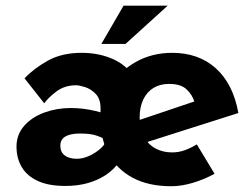

<svg xmlns="http://www.w3.org/2000/svg" viewBox="-20 -644 889 676"><path d="M210 10.7Q151.4 10.7 113.3 -6.8Q75.2 -24.4 56.6 -55.7Q38.1 -86.9 38.1 -127.9Q38.1 -169.9 64.9 -200.7Q91.8 -231.4 135.7 -247.6Q179.7 -263.7 228.5 -263.7Q272.5 -263.7 315.4 -253.4Q358.4 -243.2 379.9 -230.5L358.4 -150.4Q330.1 -164.1 312 -168.9Q293.9 -173.8 261.7 -173.8Q240.2 -173.8 224.6 -169.4Q209 -165 200.7 -155.8Q192.4 -146.5 192.4 -130.9Q192.4 -108.4 208 -96.7Q223.6 -85 250 -85Q268.6 -85 287.1 -92.3Q305.7 -99.6 321.8 -111.3Q337.9 -123 346.7 -134.8V-172.9H399.4V-73.2Q379.9 -45.9 351.6 -27.3Q323.2 -8.8 287.6 1Q252 10.7 210 10.7ZM334 -226.6V-262.7Q334 -295.9 316.9 -313.5Q299.8 -331.1 279.3 -337.4Q258.8 -343.8 248 -343.8Q208 -343.8 179.2 -322.3Q150.4 -300.8 135.7 -280.3L66.4 -368.2Q99.6 -403.3 148.9 -430.7Q198.2 -458 267.6 -458Q321.3 -458 367.2 -440.4Q413.1 -422.9 440.9 -388.2Q468.8 -353.5 468.8 -300.8V-281.2ZM583 11.7Q502.9 11.7 447.3 -18.1Q391.6 -47.9 362.8 -101.1Q334 -154.3 334 -222.7Q334 -289.1 368.2 -341.8Q402.3 -394.5 459 -426.3Q515.6 -458 585.9 -458Q679.7 -458 740.2 -403.3Q800.8 -348.6 819.3 -246.1L478.5 -137.7L448.2 -213.9L694.3 -296.9L665 -284.2Q657.2 -310.5 636.7 -329.6Q616.2 -348.6 575.2 -348.6Q543.9 -348.6 520.5 -334.5Q497.1 -320.3 484.4 -293.5Q471.7 -266.6 471.7 -231.4Q471.7 -190.4 486.8 -162.6Q502 -134.8 527.8 -121.1Q553.7 -107.4 585.9 -107.4Q609.4 -107.4 630.9 -115.2Q652.3 -123 672.9 -135.7L735.4 -32.2Q700.2 -12.7 659.7 -0.5Q619.1 11.7 583 11.7ZM570.3 -624 421.9 -489.3H336.9L415 -624Z"/></svg>

Font: Josefin Sans CFJ
Style: Bold
Weight: 700
Designer: Santiago Orozco
Foundry: Typemade
Version: Version 2.001